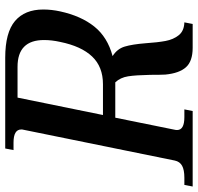

<svg xmlns="http://www.w3.org/2000/svg" viewBox="-50 -708 740 717"><g transform="rotate(-90 319.5 -350.0)"><path d="M468 -299Q495 -282 503.5 -254Q512 -226 516 -176Q519 -131 524.5 -101.5Q530 -72 546 -52Q562 -32 594 -31L588 0H499Q449 0 426.5 -25Q404 -50 399 -102Q398 -120 398 -158Q397 -212 392.5 -241Q388 -270 370 -289H238L193 -67Q192 -64 192 -58Q192 -31 240 -31H269L263 0H-19L-13 -31H14Q43 -31 58.5 -39.5Q74 -48 78 -67L193 -632Q194 -635 194 -640Q194 -669 145 -669H117L123 -700H462Q556 -700 599 -663.5Q642 -627 642 -558Q642 -527 635 -495Q618 -417 578.5 -367.5Q539 -318 468 -299ZM528 -555Q528 -654 428 -654H313L248 -335H363Q428 -335 466.5 -375.5Q505 -416 521 -495Q528 -526 528 -555Z"/></g></svg>

Font: Taviraj Medium
Style: Italic
Weight: 500
Italic angle: -12°
Designer: Katatrad Team
Foundry: CadsonDemak
Version: Version 1.001